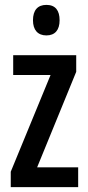

<svg xmlns="http://www.w3.org/2000/svg" viewBox="-20 -766 360 786"><path d="M170 -746C134 -746 115 -724 115 -683C115 -643 135 -621 170 -621C205 -621 224 -643 224 -683C224 -723 207 -746 170 -746ZM300 0V-81H132L292 -472V-540H34V-459H187L24 -63V0Z"/></svg>

Font: Noto Sans Armenian ExtraCondensed Medium
Style: Regular
Weight: 500
Width: 2
Designer: Monotype Design Team
Foundry: Monotype Imaging Inc.
Version: Version 2.008